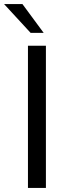

<svg xmlns="http://www.w3.org/2000/svg" viewBox="-58 -921 324 941"><path d="M79 0V-697H167V0ZM92 -760 -38 -901H52L156 -760Z"/></svg>

Font: Hanken Grotesk
Style: Regular
Weight: 400
Designer: Alfredo Marco Pradil
Foundry: Hanken Design Co.
Version: Version 3.013